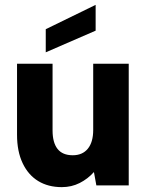

<svg xmlns="http://www.w3.org/2000/svg" viewBox="-20 -762 604 789"><path d="M373 -742V-636L168 -547V-642ZM509 0H376L366 -55Q341 -27 307.5 -10Q274 7 234 7Q178 7 137 -18Q96 -43 73 -91.5Q50 -140 50 -208V-500H196V-226Q196 -176 216.5 -150Q237 -124 279 -124Q319 -124 341 -151Q363 -178 363 -228V-500H509Z"/></svg>

Font: Albert Sans ExtraBold
Style: Regular
Weight: 800
Designer: Andreas Rasmussen
Foundry: a.Foundry
Version: Version 1.025